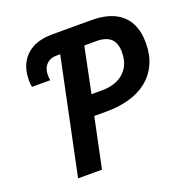

<svg xmlns="http://www.w3.org/2000/svg" viewBox="-128 -833 924 951"><g transform="rotate(-20 334.5 -357.0)"><path d="M124 0 251 -608H230Q198 -608 178 -587.5Q158 -567 158 -530Q158 -523 159 -516Q160 -509 161 -504H65Q63 -510 62 -520.5Q61 -531 61 -540Q61 -592 82 -631Q103 -670 144.5 -692Q186 -714 250 -714H449Q529 -714 577 -689Q625 -664 647 -620Q669 -576 669 -517Q669 -454 647.5 -406.5Q626 -359 586.5 -327Q547 -295 492 -279Q437 -263 370 -263H305L250 0ZM384 -369Q432 -369 467 -385.5Q502 -402 522 -434Q542 -466 542 -513Q542 -562 517 -585Q492 -608 442 -608H378L329 -369Z"/></g></svg>

Font: Noto Sans Display SemiBold
Style: Italic
Weight: 600
Italic angle: -12°
Designer: Monotype Design Team
Foundry: Monotype Imaging Inc.
Version: Version 2.003